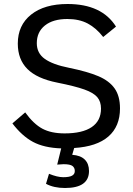

<svg xmlns="http://www.w3.org/2000/svg" viewBox="-20 -731 663 960"><path d="M351 9 341 43Q383 46 404 67Q425 88 425 124Q425 209 305 209Q249 209 210 188L225 138Q267 155 296 155Q326 155 340 147.5Q354 140 354 124Q354 108 342.5 99Q331 90 298 90Q290 90 266 92L286 11Q200 8 145 -21.5Q90 -51 42 -114L106 -169Q148 -111 192 -87.5Q236 -64 303 -64Q392 -64 438.5 -95.5Q485 -127 485 -188Q485 -223 466.5 -245Q448 -267 402 -283.5Q356 -300 266 -318Q165 -338 117 -386Q69 -434 69 -513Q69 -605 135.5 -658Q202 -711 318 -711Q489 -711 560 -598L496 -546Q461 -591 418.5 -613.5Q376 -636 317 -636Q245 -636 204.5 -603.5Q164 -571 164 -515Q164 -465 204 -436.5Q244 -408 325 -392Q418 -373 472 -350Q526 -327 553 -289Q580 -251 580 -189Q580 -99 522 -48.5Q464 2 351 9Z"/></svg>

Font: KoHo Medium
Style: Regular
Weight: 500
Version: Version 1.000; ttfautohint (v1.6)